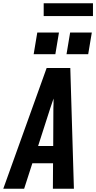

<svg xmlns="http://www.w3.org/2000/svg" viewBox="-41 -1149 586 1169"><path d="M-21 0 243 -735H387L409 0H281L282 -155H156L106 0ZM283 -260 284 -490Q285 -505 285 -519.5Q285 -534 285 -549Q280 -534 275 -519.5Q270 -505 265 -490L191 -260ZM364 -819 386 -951H518L496 -819ZM164 -819 186 -951H318L296 -819ZM225 -1051V-1129H525V-1051Z"/></svg>

Font: Iosevka SS04 Extrabold
Style: Italic
Weight: 800
Italic angle: -9°
Monospace: yes
Designer: Belleve Invis
Foundry: Belleve Invis
Version: Version 19.0.0; ttfautohint (v1.8.4)